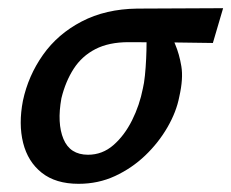

<svg xmlns="http://www.w3.org/2000/svg" viewBox="-20 -438 565 469"><path d="M172 11Q116 11 82 -16Q48 -43 36.5 -89Q25 -135 36 -192Q49 -253 85 -304Q121 -355 179.5 -385.5Q238 -416 315 -417L525 -418L500 -333Q441 -334 391.5 -334.5Q342 -335 294 -335Q246 -335 213 -318Q180 -301 160 -270Q140 -239 130 -198Q119 -137 135 -98.5Q151 -60 195 -60Q230 -60 257 -83.5Q284 -107 302.5 -144Q321 -181 329 -222Q332 -234 334 -253.5Q336 -273 337 -294.5Q338 -316 338 -334.5Q338 -353 336 -361L391 -373Q398 -353 408 -329.5Q418 -306 423 -276Q428 -246 418 -202Q411 -165 389 -127Q367 -89 334.5 -58Q302 -27 261 -8Q220 11 172 11Z"/></svg>

Font: Ysabeau Infant SemiBold
Style: Italic
Weight: 600
Italic angle: -12°
Designer: Christian Thalmann (Catharsis Fonts)
Version: Version 2.002; featfreeze: ss01,ss02,lnum